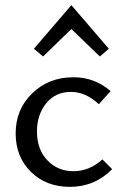

<svg xmlns="http://www.w3.org/2000/svg" viewBox="-20 -722 479 748"><path d="M148 -502 112 -532 258 -702 404 -532 369 -502 258 -609ZM252 6Q160 6 100.5 -52.5Q41 -111 41 -202Q41 -296 105.5 -358.5Q170 -421 266 -421Q349 -421 411 -367L365 -316Q314 -364 256 -364Q196 -364 160 -319.5Q124 -275 124 -210Q124 -140 164.5 -97.5Q205 -55 266 -55Q328 -55 379 -101L417 -63Q349 6 252 6Z"/></svg>

Font: EauTest Medium
Style: Regular
Weight: 500
Designer: Christian Thalmann (Catharsis Fonts)
Version: Version 0.001;PS 000.001;hotconv 1.0.88;makeotf.lib2.5.64775